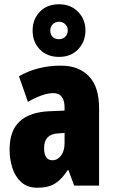

<svg xmlns="http://www.w3.org/2000/svg" viewBox="-20 -871 534 901"><path d="M266 -563Q349 -563 397 -513.5Q445 -464 445 -363V0H328L301 -73H298Q271 -31 239.5 -10.5Q208 10 156 10Q109 10 80 -16Q51 -42 38 -83Q25 -124 25 -169Q25 -258 72.5 -301.5Q120 -345 211 -349L283 -352V-366Q283 -434 230 -434Q183 -434 111 -393L69 -513Q110 -537 159.5 -550Q209 -563 266 -563ZM253 -245Q187 -242 187 -176Q187 -119 226 -119Q250 -119 266.5 -141Q283 -163 283 -198V-247ZM257 -604Q201 -604 167 -639Q133 -674 133 -727Q133 -781 167 -816Q201 -851 257 -851Q312 -851 346.5 -815.5Q381 -780 381 -728Q381 -676 347 -640Q313 -604 257 -604ZM257 -687Q274 -687 286 -698.5Q298 -710 298 -728Q298 -746 286 -757.5Q274 -769 257 -769Q240 -769 228 -757.5Q216 -746 216 -728Q216 -710 226.5 -698.5Q237 -687 257 -687Z"/></svg>

Font: Noto Sans Gujarati UI ExtraCondensed Black
Style: Regular
Weight: 900
Width: 2
Designer: Jelle Bosma - Monotype Design Team, Universal Thirst
Foundry: Monotype Imaging Inc.
Version: Version 2.106; ttfautohint (v1.8.4.7-5d5b)